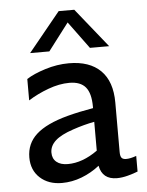

<svg xmlns="http://www.w3.org/2000/svg" viewBox="-52 -743 611 796"><g transform="rotate(-5 254.0 -345.5)"><path d="M331 -48Q297 -21 256.5 -5.5Q216 10 174 10Q118 10 83 -22Q48 -54 48 -107Q48 -165 90 -203Q132 -241 221 -265Q270 -278 329 -288V-294Q329 -350 307.5 -375.5Q286 -401 240 -401Q198 -401 152 -384Q106 -367 68 -343V-432Q97 -451 146.5 -466.5Q196 -482 245 -482Q331 -482 377 -436.5Q423 -391 423 -303V-97Q423 -80 428.5 -73Q434 -66 448 -66Q465 -66 490 -75V-10Q473 -3 448.5 3.5Q424 10 403 10Q342 10 331 -48ZM205 -66Q266 -66 329 -111V-231Q286 -223 239 -207Q188 -190 164.5 -168.5Q141 -147 141 -119Q141 -94 158 -80Q175 -66 205 -66ZM418 -538H338L255 -651L169 -538H89L222 -701H287Z"/></g></svg>

Font: Madhuban
Style: Regular
Weight: 400
Designer: jaikishan Patel
Foundry: MagicType
Version: Version 1.000